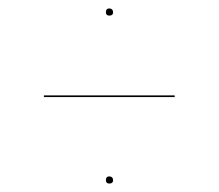

<svg xmlns="http://www.w3.org/2000/svg" viewBox="-20 -559 519 455"><path d="M248 -132Q248 -124 239 -124Q231 -124 231 -132Q231 -141 239 -141Q243 -141 245.5 -138.5Q248 -136 248 -132ZM248 -530Q248 -522 239 -522Q231 -522 231 -530Q231 -539 239 -539Q243 -539 245.5 -536.5Q248 -534 248 -530ZM84 -333H394V-329H84Z"/></svg>

Font: FiraGO Four
Style: Regular
Weight: 100
Designer: bBox Type
Foundry: bBox Type GmbH
Version: Version 1.001